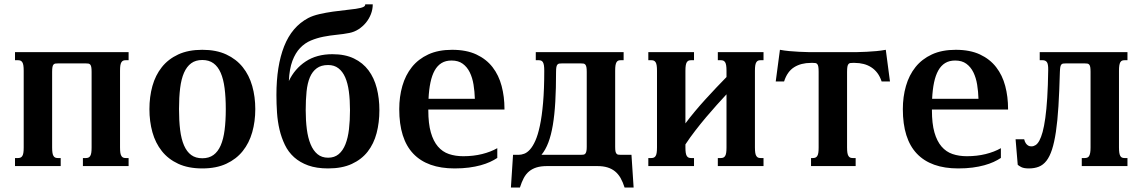

<svg xmlns="http://www.w3.org/2000/svg" viewBox="-20 -756 5201 874"><path d="M243.2 -467.3Q236.3 -467.3 231.7 -466.6Q227.1 -465.8 223.6 -462.2Q220.2 -458.5 218.8 -450.7Q217.3 -442.9 217.3 -428.7V-85Q217.3 -69.8 218.8 -60.5Q220.2 -51.3 223.6 -45.9Q227.1 -40.5 231.7 -38.6Q236.3 -36.6 243.2 -36.6H256.3V0H48.3V-36.6H62Q68.4 -36.6 73.2 -38.6Q78.1 -40.5 81.5 -45.9Q85 -51.3 86.4 -60.5Q87.9 -69.8 87.9 -85V-433.6Q87.9 -448.7 86.4 -458Q85 -467.3 81.5 -472.7Q78.1 -478 73.2 -480Q68.4 -481.9 62 -481.9H48.3V-518.6H565.4V-481.9H552.2Q545.4 -481.9 540.8 -480Q536.1 -478 532.7 -472.7Q529.3 -467.3 527.8 -458Q526.4 -448.7 526.4 -433.6V-85Q526.4 -69.8 527.8 -60.5Q529.3 -51.3 532.7 -45.9Q536.1 -40.5 540.8 -38.6Q545.4 -36.6 552.2 -36.6H565.4V0H357.4V-36.6H371.1Q377.4 -36.6 382.3 -38.6Q387.2 -40.5 390.6 -45.9Q394 -51.3 395.5 -60.5Q397 -69.8 397 -85V-428.7Q397 -442.9 395.5 -450.7Q394 -458.5 390.6 -462.2Q387.2 -465.8 382.3 -466.6Q377.4 -467.3 371.1 -467.3Z M660.2 -259.3Q660.2 -315.4 673.8 -364.5Q687.5 -413.6 716.6 -450.2Q745.6 -486.8 791.3 -508.1Q836.9 -529.3 900.9 -529.3Q964.4 -529.3 1010 -508.1Q1055.7 -486.8 1085 -450.2Q1114.3 -413.6 1128.2 -364.5Q1142.1 -315.4 1142.1 -259.3Q1142.1 -203.1 1128.2 -154.1Q1114.3 -105 1085 -68.4Q1055.7 -31.7 1010 -10.5Q964.4 10.7 900.9 10.7Q836.9 10.7 791.3 -10.5Q745.6 -31.7 716.6 -68.4Q687.5 -105 673.8 -154.1Q660.2 -203.1 660.2 -259.3ZM794.9 -259.8Q794.9 -206.1 800 -164.6Q805.2 -123 817.6 -94.2Q830.1 -65.4 850.3 -50.5Q870.6 -35.6 900.9 -35.6Q931.2 -35.6 951.7 -50.5Q972.2 -65.4 984.6 -94Q997.1 -122.6 1002.4 -164.1Q1007.8 -205.6 1007.8 -259.3Q1007.8 -313 1002.4 -354.5Q997.1 -396 984.6 -424.6Q972.2 -453.1 951.7 -468Q931.2 -482.9 900.9 -482.9Q870.6 -482.9 850.3 -468Q830.1 -453.1 817.6 -424.8Q805.2 -396.5 800 -354.7Q794.9 -313 794.9 -259.8Z M1473.6 10.7Q1420.9 10.7 1383.1 -2.9Q1345.2 -16.6 1318.8 -40.3Q1292.5 -64 1276.9 -96.4Q1261.2 -128.9 1252.4 -166Q1243.7 -203.1 1241 -243.4Q1238.3 -283.7 1238.3 -323.7Q1238.3 -456.1 1273.4 -545.2Q1308.6 -634.3 1382.8 -673.8Q1403.3 -684.6 1433.8 -691.7Q1464.4 -698.7 1495.8 -703.1Q1527.3 -707.5 1555.4 -710.4Q1583.5 -713.4 1599.6 -715.8Q1612.8 -717.8 1621.3 -720Q1629.9 -722.2 1634.5 -724.6Q1639.2 -727.1 1640.9 -729.7Q1642.6 -732.4 1642.6 -736.3H1676.8Q1676.8 -713.4 1668.5 -691.9Q1660.2 -670.4 1645.8 -652.8Q1631.3 -635.3 1612.1 -622.8Q1592.8 -610.4 1570.3 -606Q1543 -600.6 1512.7 -597.7Q1482.4 -594.7 1452.4 -588.9Q1422.4 -583 1395 -571.5Q1367.7 -560.1 1346.2 -537.6Q1324.7 -515.1 1311 -478.8Q1297.4 -442.4 1294.9 -387.2Q1321.3 -442.9 1371.3 -476.1Q1421.4 -509.3 1493.2 -509.3Q1550.8 -509.3 1591.3 -489.7Q1631.8 -470.2 1657.5 -435.8Q1683.1 -401.4 1695.1 -354.7Q1707 -308.1 1707 -254.4Q1707 -198.2 1694.3 -149.9Q1681.6 -101.6 1653.8 -65.9Q1626 -30.3 1581.5 -9.8Q1537.1 10.7 1473.6 10.7ZM1371.6 -254.4Q1371.6 -207.5 1376.7 -168Q1381.8 -128.4 1393.8 -99.4Q1405.8 -70.3 1425.3 -54.2Q1444.8 -38.1 1473.6 -38.1Q1502.4 -38.1 1521.7 -54.2Q1541 -70.3 1552.5 -99.4Q1564 -128.4 1568.6 -168Q1573.2 -207.5 1573.2 -254.4Q1573.2 -301.3 1568.1 -339.4Q1563 -377.4 1551.3 -404.1Q1539.6 -430.7 1520.5 -445.3Q1501.5 -460 1473.6 -460Q1441.9 -460 1421.9 -445.3Q1401.9 -430.7 1390.6 -404.1Q1379.4 -377.4 1375.5 -339.4Q1371.6 -301.3 1371.6 -254.4Z M2038.1 -529.3Q2103 -529.3 2148.4 -508.1Q2193.8 -486.8 2222.2 -450.2Q2250.5 -413.6 2263.4 -364.7Q2276.4 -315.9 2276.4 -260.3V-257.3H1929.7V-253.9Q1929.7 -193.4 1941.2 -153.3Q1952.6 -113.3 1973.4 -89.1Q1994.1 -64.9 2023.4 -54.9Q2052.7 -44.9 2088.9 -44.9Q2134.8 -44.9 2174.3 -54.7Q2213.9 -64.5 2243.7 -81.5V-37.1Q2229 -27.3 2210.4 -18.8Q2191.9 -10.3 2168 -3.7Q2144 2.9 2114.7 6.8Q2085.4 10.7 2049.3 10.7Q1925.3 10.7 1861.3 -56.4Q1797.4 -123.5 1797.4 -259.3Q1797.4 -315.4 1811.5 -364.7Q1825.7 -414.1 1855 -450.7Q1884.3 -487.3 1929.7 -508.3Q1975.1 -529.3 2038.1 -529.3ZM2141.6 -306.2Q2140.6 -339.8 2135.5 -371.1Q2130.4 -402.3 2118.4 -426.8Q2106.4 -451.2 2086.4 -465.8Q2066.4 -480.5 2035.6 -480.5Q2008.8 -480.5 1990 -469Q1971.2 -457.5 1958.7 -435.3Q1946.3 -413.1 1939.5 -380.6Q1932.6 -348.1 1930.7 -306.2Z M2470.2 0Q2442.4 0 2422.6 6.1Q2402.8 12.2 2388.4 24.2Q2374 36.1 2364.3 54.4Q2354.5 72.8 2346.7 97.7H2305.7L2315.4 -51.3H2341.3Q2353 -51.3 2366.2 -56.2Q2379.4 -61 2392.3 -75.2Q2405.3 -89.4 2417 -115.5Q2428.7 -141.6 2437.7 -184.1Q2446.8 -226.6 2452.1 -287.8Q2457.5 -349.1 2457.5 -433.6Q2457.5 -448.7 2456.1 -458Q2454.6 -467.3 2451.4 -472.7Q2448.2 -478 2443.4 -480Q2438.5 -481.9 2432.1 -481.9H2418.9V-518.6H2818.8V-481.9H2805.7Q2798.8 -481.9 2794.2 -480Q2789.6 -478 2786.4 -472.7Q2783.2 -467.3 2781.7 -458Q2780.3 -448.7 2780.3 -433.6V-87.4Q2780.3 -74.2 2781.7 -67.1Q2783.2 -60.1 2786.4 -56.4Q2789.6 -52.7 2794.2 -52Q2798.8 -51.3 2805.7 -51.3H2854.5L2864.3 97.7H2823.2Q2815.4 72.8 2804.9 54.4Q2794.4 36.1 2779.8 24.2Q2765.1 12.2 2745.4 6.1Q2725.6 0 2699.7 0ZM2511.2 -428.7Q2511.2 -353 2507.8 -293.2Q2504.4 -233.4 2496.6 -187Q2488.8 -140.6 2476.1 -107.2Q2463.4 -73.7 2444.8 -51.3H2624.5Q2630.9 -51.3 2636 -52Q2641.1 -52.7 2644.3 -56.4Q2647.5 -60.1 2649.2 -67.4Q2650.9 -74.7 2650.9 -87.4V-428.7Q2650.9 -442.4 2649.4 -450.2Q2647.9 -458 2644.5 -461.9Q2641.1 -465.8 2636.2 -466.6Q2631.3 -467.3 2625 -467.3H2537.1Q2530.3 -467.3 2525.6 -466.6Q2521 -465.8 2517.6 -462.2Q2514.2 -458.5 2512.7 -450.7Q2511.2 -442.9 2511.2 -428.7Z M3247.6 -518.6H3455.6V-481.9H3442.4Q3435.5 -481.9 3430.9 -480Q3426.3 -478 3422.9 -472.7Q3419.4 -467.3 3418 -458Q3416.5 -448.7 3416.5 -433.6V-85Q3416.5 -69.8 3418 -60.5Q3419.4 -51.3 3422.9 -45.9Q3426.3 -40.5 3430.9 -38.6Q3435.5 -36.6 3442.4 -36.6H3455.6V0H3247.6V-36.6H3261.2Q3267.6 -36.6 3272.5 -38.6Q3277.3 -40.5 3280.8 -45.9Q3284.2 -51.3 3285.6 -60.5Q3287.1 -69.8 3287.1 -85V-326.7Q3266.6 -304.7 3242.7 -278.1Q3218.8 -251.5 3193.8 -221.9Q3168.9 -192.4 3144.8 -161.1Q3120.6 -129.9 3100.1 -98.6V-85Q3100.1 -69.8 3101.6 -60.5Q3103 -51.3 3106.4 -45.9Q3109.9 -40.5 3114.5 -38.6Q3119.1 -36.6 3126 -36.6H3139.2V0H2931.2V-36.6H2944.8Q2951.2 -36.6 2956.1 -38.6Q2960.9 -40.5 2964.4 -45.9Q2967.8 -51.3 2969.2 -60.5Q2970.7 -69.8 2970.7 -85V-433.6Q2970.7 -448.7 2969.2 -458Q2967.8 -467.3 2964.4 -472.7Q2960.9 -478 2956.1 -480Q2951.2 -481.9 2944.8 -481.9H2931.2V-518.6H3139.2V-481.9H3126Q3119.1 -481.9 3114.5 -480Q3109.9 -478 3106.4 -472.7Q3103 -467.3 3101.6 -458Q3100.1 -448.7 3100.1 -433.6V-194.3Q3120.1 -221.2 3143.6 -249.3Q3167 -277.3 3191.7 -304.4Q3216.3 -331.5 3240.7 -357.2Q3265.1 -382.8 3287.1 -405.3V-433.6Q3287.1 -448.7 3285.6 -458Q3284.2 -467.3 3280.8 -472.7Q3277.3 -478 3272.5 -480Q3267.6 -481.9 3261.2 -481.9H3247.6Z M3706.5 -428.7Q3706.5 -443.8 3705.1 -452.1Q3703.6 -460.4 3700.2 -464.4Q3696.8 -468.3 3691.9 -469Q3687 -469.7 3680.7 -469.7H3671.4Q3626.5 -469.7 3595 -450Q3563.5 -430.2 3549.3 -385.3H3511.2L3530.3 -529.3Q3551.3 -525.4 3573.2 -523.4Q3595.2 -521.5 3617.2 -520.3Q3639.2 -519 3660.2 -518.8Q3681.2 -518.6 3699.7 -518.6H3842.8Q3861.3 -518.6 3882.3 -518.8Q3903.3 -519 3925.3 -520.3Q3947.3 -521.5 3969.2 -523.4Q3991.2 -525.4 4012.2 -529.3L4031.2 -385.3H3993.2Q3985.8 -407.7 3973.9 -423.6Q3961.9 -439.5 3946 -449.7Q3930.2 -460 3911.1 -464.8Q3892.1 -469.7 3871.1 -469.7H3861.8Q3855 -469.7 3850.3 -469Q3845.7 -468.3 3842.3 -464.4Q3838.9 -460.4 3837.4 -452.1Q3835.9 -443.8 3835.9 -428.7V-85Q3835.9 -69.8 3837.4 -60.5Q3838.9 -51.3 3842.3 -45.9Q3845.7 -40.5 3850.3 -38.6Q3855 -36.6 3861.8 -36.6H3875V0H3671.9V-36.6H3680.7Q3687 -36.6 3691.9 -38.6Q3696.8 -40.5 3700.2 -45.9Q3703.6 -51.3 3705.1 -60.5Q3706.5 -69.8 3706.5 -85Z M4330.6 -529.3Q4395.5 -529.3 4440.9 -508.1Q4486.3 -486.8 4514.6 -450.2Q4543 -413.6 4555.9 -364.7Q4568.8 -315.9 4568.8 -260.3V-257.3H4222.2V-253.9Q4222.2 -193.4 4233.6 -153.3Q4245.1 -113.3 4265.9 -89.1Q4286.6 -64.9 4315.9 -54.9Q4345.2 -44.9 4381.3 -44.9Q4427.2 -44.9 4466.8 -54.7Q4506.3 -64.5 4536.1 -81.5V-37.1Q4521.5 -27.3 4502.9 -18.8Q4484.4 -10.3 4460.4 -3.7Q4436.5 2.9 4407.2 6.8Q4377.9 10.7 4341.8 10.7Q4217.8 10.7 4153.8 -56.4Q4089.8 -123.5 4089.8 -259.3Q4089.8 -315.4 4104 -364.7Q4118.2 -414.1 4147.5 -450.7Q4176.8 -487.3 4222.2 -508.3Q4267.6 -529.3 4330.6 -529.3ZM4434.1 -306.2Q4433.1 -339.8 4428 -371.1Q4422.9 -402.3 4410.9 -426.8Q4398.9 -451.2 4378.9 -465.8Q4358.9 -480.5 4328.1 -480.5Q4301.3 -480.5 4282.5 -469Q4263.7 -457.5 4251.2 -435.3Q4238.8 -413.1 4231.9 -380.6Q4225.1 -348.1 4223.1 -306.2Z M4944.3 -428.7Q4944.3 -442.9 4942.9 -450.7Q4941.4 -458.5 4938 -462.2Q4934.6 -465.8 4929.7 -466.6Q4924.8 -467.3 4918.5 -467.3H4830.6Q4823.7 -467.3 4819.1 -466.6Q4814.5 -465.8 4811.3 -462.2Q4808.1 -458.5 4806.6 -450.7Q4805.2 -442.9 4804.7 -428.7Q4802.2 -339.4 4798.1 -272.2Q4793.9 -205.1 4786.6 -156.2Q4779.3 -107.4 4768.8 -75.2Q4758.3 -43 4743.4 -23.9Q4728.5 -4.9 4708.7 2.9Q4689 10.7 4663.6 10.7Q4640.6 10.7 4628.9 4.6Q4617.2 -1.5 4612.8 -5.9L4603 -122.1H4642.1Q4645 -109.9 4649.9 -103.3Q4654.8 -96.7 4659.7 -93.8Q4664.6 -90.8 4668.9 -90.3Q4673.3 -89.8 4675.8 -89.8Q4685.1 -89.8 4694.1 -95.5Q4703.1 -101.1 4711.2 -115.7Q4719.2 -130.4 4726.1 -155.3Q4732.9 -180.2 4738.3 -218.8Q4743.7 -257.3 4747.1 -311Q4750.5 -364.7 4751.5 -437Q4752 -464.8 4745.4 -473.4Q4738.8 -481.9 4726.1 -481.9H4712.9V-518.6H5112.3V-481.9H5099.1Q5092.3 -481.9 5087.6 -480Q5083 -478 5079.8 -472.7Q5076.7 -467.3 5075.2 -458Q5073.7 -448.7 5073.7 -433.6V-85Q5073.7 -69.8 5075.2 -60.5Q5076.7 -51.3 5079.8 -45.9Q5083 -40.5 5087.6 -38.6Q5092.3 -36.6 5099.1 -36.6H5112.3V0H4904.3V-36.6H4918Q4924.3 -36.6 4929.4 -38.6Q4934.6 -40.5 4937.7 -45.9Q4940.9 -51.3 4942.6 -60.5Q4944.3 -69.8 4944.3 -85Z"/></svg>

Font: Arian AMU Serif
Style: Bold
Weight: 700
Designer: Ruben Hakobyan (Tarumian)
Foundry: Ruben Hakobyan (Tarumian)
Version: Version 1.002